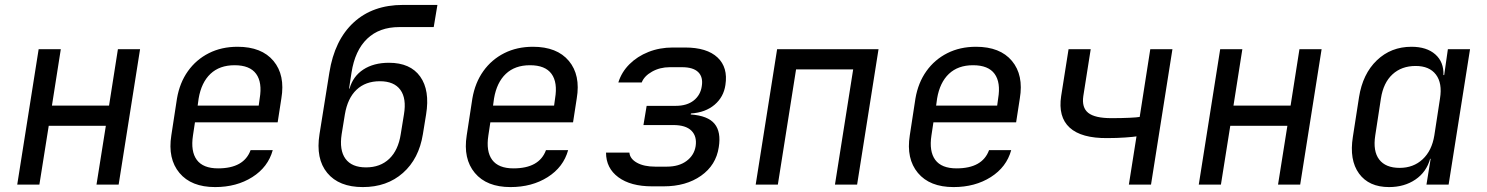

<svg xmlns="http://www.w3.org/2000/svg" viewBox="-20 -750 6040 780"><path d="M50 0 137 -550H227L191 -321H423L459 -550H549L462 0H372L410 -239H178L140 0Z M854 10Q757 10 709 -47.5Q661 -105 676 -200L699 -350Q710 -414 743.5 -461Q777 -508 828.5 -534Q880 -560 945 -560Q1043 -560 1091 -502.5Q1139 -445 1123 -350L1108 -253H772L764 -200Q754 -135 779.5 -100.5Q805 -66 866 -66Q971 -66 998 -140H1088Q1069 -71 1005 -30.5Q941 10 854 10ZM783 -321H1031L1035 -350Q1046 -415 1020.5 -450Q995 -485 933 -485Q872 -485 835 -450Q798 -415 787 -350Z M1454 10Q1357 10 1309.5 -47.5Q1262 -105 1278 -205L1318 -455Q1339 -587 1416.5 -658.5Q1494 -730 1617 -730H1757L1742 -640H1602Q1521 -640 1471.5 -592.5Q1422 -545 1408 -455L1398 -390H1400Q1414 -440 1456 -467.5Q1498 -495 1560 -495Q1647 -495 1687 -439Q1727 -383 1711 -285L1698 -205Q1682 -105 1617 -47.5Q1552 10 1454 10ZM1467 -70Q1525 -70 1561.5 -105Q1598 -140 1608 -205L1621 -285Q1632 -350 1606.5 -385Q1581 -420 1523 -420Q1465 -420 1428.5 -385.5Q1392 -351 1381 -285L1368 -205Q1358 -140 1383.5 -105Q1409 -70 1467 -70Z M2054 10Q1957 10 1909 -47.5Q1861 -105 1876 -200L1899 -350Q1910 -414 1943.5 -461Q1977 -508 2028.5 -534Q2080 -560 2145 -560Q2243 -560 2291 -502.5Q2339 -445 2323 -350L2308 -253H1972L1964 -200Q1954 -135 1979.5 -100.5Q2005 -66 2066 -66Q2171 -66 2198 -140H2288Q2269 -71 2205 -30.5Q2141 10 2054 10ZM1983 -321H2231L2235 -350Q2246 -415 2220.5 -450Q2195 -485 2133 -485Q2072 -485 2035 -450Q1998 -415 1987 -350Z M2629 7Q2542 7 2492 -30Q2442 -67 2442 -130H2537Q2539 -105 2567.5 -89Q2596 -73 2642 -73H2689Q2738 -73 2769 -96Q2800 -119 2806 -156Q2812 -196 2789 -219Q2766 -242 2715 -242H2594L2607 -320H2725Q2771 -320 2798.5 -342Q2826 -364 2831 -400Q2837 -437 2816.5 -457Q2796 -477 2751 -477H2701Q2661 -477 2629 -459Q2597 -441 2587 -415H2492Q2505 -457 2537 -489Q2569 -521 2614.5 -539Q2660 -557 2713 -557H2763Q2852 -557 2895 -516.5Q2938 -476 2927 -405Q2920 -356 2883 -324.5Q2846 -293 2787 -289L2786 -285Q2856 -280 2883 -247Q2910 -214 2900 -152Q2889 -79 2828 -36Q2767 7 2676 7Z M3050 0 3137 -550H3549L3462 0H3372L3446 -468H3214L3140 0Z M3854 10Q3757 10 3709 -47.5Q3661 -105 3676 -200L3699 -350Q3710 -414 3743.5 -461Q3777 -508 3828.5 -534Q3880 -560 3945 -560Q4043 -560 4091 -502.5Q4139 -445 4123 -350L4108 -253H3772L3764 -200Q3754 -135 3779.5 -100.5Q3805 -66 3866 -66Q3971 -66 3998 -140H4088Q4069 -71 4005 -30.5Q3941 10 3854 10ZM3783 -321H4031L4035 -350Q4046 -415 4020.5 -450Q3995 -485 3933 -485Q3872 -485 3835 -450Q3798 -415 3787 -350Z M4566 0 4597 -196Q4586 -194 4552 -191.5Q4518 -189 4479 -189Q4373 -188 4325.5 -231.5Q4278 -275 4291 -360L4321 -550H4411L4381 -360Q4374 -313 4401 -291.5Q4428 -270 4495 -270Q4536 -270 4568 -271.5Q4600 -273 4610 -275L4653 -550H4743L4656 0Z M4850 0 4937 -550H5027L4991 -321H5223L5259 -550H5349L5262 0H5172L5210 -239H4978L4940 0Z M5623 10Q5541 10 5501 -45Q5461 -100 5476 -194L5501 -355Q5516 -450 5573.5 -505Q5631 -560 5714 -560Q5776 -560 5811 -529Q5846 -498 5844 -445H5847L5862 -550H5952L5865 0H5775L5792 -105H5790Q5775 -51 5730 -20.5Q5685 10 5623 10ZM5666 -68Q5722 -68 5759.5 -103Q5797 -138 5807 -200L5830 -350Q5840 -412 5813.5 -447Q5787 -482 5731 -482Q5674 -482 5637 -448Q5600 -414 5590 -350L5567 -200Q5557 -136 5583 -102Q5609 -68 5666 -68Z"/></svg>

Font: NKDuy Mono
Style: Italic
Weight: 400
Italic angle: -9°
Monospace: yes
Designer: NKDuy
Foundry: NKDuy
Version: Version 2.251; ttfautohint (v1.8.4.7-5d5b)